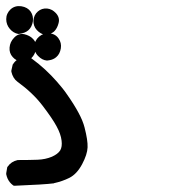

<svg xmlns="http://www.w3.org/2000/svg" viewBox="-26 -425 546 620"><path d="M147.9 167Q118.2 170.9 22 174.8H18.6L15.6 172.9Q10.3 168.9 5.9 163.6Q1.5 158.2 -1.5 151.6Q-4.4 145 -5.9 137.7V135.7V134.3L-2.9 116.7L-2.4 114.3L-1 112.8Q9.8 96.7 31.2 91.8H32.2H33.2Q69.3 91.8 95.7 90.8Q120.6 89.8 141.6 81.1Q161.1 72.3 168.5 60.5Q175.3 48.8 172.9 29.3Q170.4 7.8 156.7 -17.1Q143.1 -42.5 111.3 -84Q80.1 -125 30.3 -161.1Q15.6 -171.9 10.7 -193.4V-195.3V-197.3L14.6 -214.8L15.1 -216.8L16.1 -217.8Q27.3 -236.3 51.3 -240.2H52.7H54.2L72.8 -237.3L75.2 -236.8L77.1 -235.4Q88.4 -227.1 99.1 -218.3Q109.9 -209.5 119.9 -200.2Q129.9 -190.9 139.4 -181.2Q148.9 -171.4 157.7 -161.4Q166.5 -151.4 174.8 -141.1Q183.1 -130.9 190.4 -120.1Q213.4 -87.4 227.5 -61Q241.7 -34.7 247.1 -13.2Q257.8 28.3 256.8 50.8Q255.9 73.7 239.3 105Q222.2 137.2 197.8 149.4Q175.3 160.6 148.4 166.5V167ZM42 -226.6Q26.4 -228 15.1 -240.7Q3.4 -253.4 4.9 -271.5Q6.3 -289.6 19.5 -303.2Q33.7 -318.4 52.7 -314.5Q61 -312.5 68.1 -308.8Q75.2 -305.2 80.6 -299.3Q86.9 -293 89.4 -284.7Q91.8 -276.4 90.3 -267.1Q87.4 -249 75.7 -237.8Q63.5 -226.6 43 -226.6H42.5ZM125 -229.5Q109.9 -231 97.2 -244.1Q90.3 -251 87.4 -259.3Q84.5 -267.6 85 -276.4Q85.4 -280.8 86.4 -285.2Q87.4 -289.6 89.4 -293.2Q91.3 -296.9 94 -300.3Q96.7 -303.7 100.1 -306.6Q113.8 -318.4 132.8 -317.4Q152.8 -315.9 163.1 -300.8Q173.3 -286.6 170.4 -268.6Q168.9 -259.8 165.3 -252.7Q161.6 -245.6 155.8 -240.7Q153.8 -238.8 151.1 -237.1Q148.4 -235.4 145.5 -234.1Q142.6 -232.9 139.6 -231.9Q136.7 -231 133.3 -230.5Q129.9 -230 126.5 -229.5H126ZM32.7 -315.4Q24.9 -316.9 18.1 -321Q11.2 -325.2 5.9 -331.5Q-5.9 -345.2 -5.9 -363.3Q-5.9 -372.6 -2.2 -380.6Q1.5 -388.7 8.3 -395Q22.5 -407.7 43 -404.8Q63.5 -401.4 73.2 -387.2Q82.5 -373.5 80.1 -355.5Q78.6 -347.2 75.2 -340.1Q71.8 -333 65.9 -327.6Q55.2 -317.9 35.2 -315.4H34.2ZM119.6 -312.5Q111.8 -314 105.2 -317.9Q98.6 -321.8 92.8 -328.1Q86.9 -334.5 84.2 -342.5Q81.5 -350.6 82 -358.9Q83.5 -377 96.2 -387.9Q108.9 -398.9 126 -397.5Q142.1 -396 154.8 -382.3Q168 -367.7 163.1 -350.1Q159.2 -335 150.9 -325.7Q149.4 -323.7 147.7 -322.5Q146 -321.3 144.3 -320.1Q142.6 -318.8 140.6 -317.9Q138.7 -316.9 136.5 -315.9Q134.3 -314.9 131.8 -314.5Q129.4 -314 127.2 -313.5Q125 -313 122.1 -312.5H121.1Z"/></svg>

Font: NaikaiFont
Style: Bold
Weight: 700
Version: Version 1.89